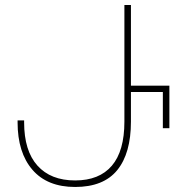

<svg xmlns="http://www.w3.org/2000/svg" viewBox="-20 -734 724 764"><path d="M50 -247V-255H76V-247Q76 -134 129 -75Q182 -16 279 -16Q375 -16 425 -74.5Q475 -133 475 -250V-714H501V-393H654V-224H628V-368H501V-250Q501 -124 446.5 -57Q392 10 279 10Q168 10 109 -58.5Q50 -127 50 -247Z"/></svg>

Font: Noto Sans Georgian Thin
Style: Regular
Weight: 250
Designer: Monotype Design team
Foundry: Monotype Imaging Inc.
Version: Version 1.000